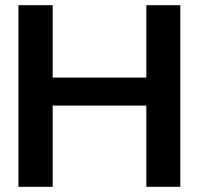

<svg xmlns="http://www.w3.org/2000/svg" viewBox="-20 -720 767 740"><path d="M51 0V-700H183V-421H544V-700H675V0H544V-313H183V0Z"/></svg>

Font: Panamera
Style: Bold
Weight: 700
Designer: Bastien Sozeau
Foundry: NBR — Bastien Sozeau
Version: Version 3.002; ttfautohint (v1.8.4.7-5d5b);gftools[0.9.33]